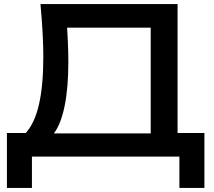

<svg xmlns="http://www.w3.org/2000/svg" viewBox="-20 -770 1050 944"><path d="M14 -116H132L210 -114H768L799 -116H985V154H862V0H137V154H14ZM853 -750V-51H721V-694L781 -634H250L307 -676Q311 -622 313.5 -568Q316 -514 316 -465Q316 -339 298 -250Q280 -161 245 -114Q210 -67 160 -67L105 -114Q150 -163 171.5 -256Q193 -349 193 -491Q193 -596 179 -750Z"/></svg>

Font: Unbounded Variable
Style: Regular
Weight: 400
Designer: Luke Prowse, Jean-Baptiste Morizot, Fátima Lázaro, Florian Runge
Foundry: NaN
Version: Version 1.600;FEAKit 1.0